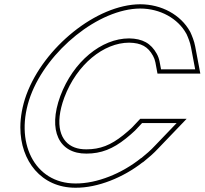

<svg xmlns="http://www.w3.org/2000/svg" viewBox="-20 -810 959 900"><path d="M613 -198 645.9 -233H807.9L707.2 -128C687.1 -106 662.3 -85 642.4 -69H641.4C553.3 2 435.2 51 333.6 50C140.6 50 44.5 -145 122.8 -360C201.7 -574 443.6 -769 637 -770C731 -770 814.6 -723 853.4 -652L854.1 -651C861.8 -634 871.3 -611 875.2 -589L894.9 -485H734.9L728.1 -521C725.3 -535 721.4 -546 714.8 -558C687.8 -607 648 -629 585.3 -630C455.3 -630 323.1 -521 262.8 -360C203 -198 256.8 -89 385.2 -90C454.2 -90 509.3 -112 570.4 -161C587.5 -175 600.6 -186 613 -198ZM598.8 -212.1C586.6 -200.3 574.6 -190.3 557.8 -176.5C499.2 -129.5 449.5 -110 385.1 -110C363.8 -109.8 345.6 -112.9 330 -118.7C263.4 -143.2 233.9 -224 281.5 -353C339.8 -508.6 466.7 -610 585.2 -610C642.3 -609.1 673.8 -591 697.2 -548.4C702.9 -538.1 706 -529.3 708.5 -517.2L718.2 -465H919L894.9 -592.6C890.5 -617.4 880.2 -641.8 872.3 -659.3L871.7 -660.5L870.7 -662.2C827.3 -740.6 737.1 -790 636.9 -790C432 -788.9 185.5 -587.8 104 -366.8C84.7 -313.9 75.5 -261.8 75.4 -213C75.4 -55.3 173.7 70 333.5 70C439.1 71 559.2 21 648.4 -49H649.5L655 -53.4C675.1 -69.6 700.9 -91.4 721.8 -114.3L854.8 -253H637.3Z"/></svg>

Font: Nordica Plus
Style: NordicaClassicRgOblOl
Weight: 500
Version: Version 1.01